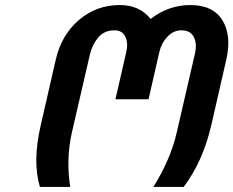

<svg xmlns="http://www.w3.org/2000/svg" viewBox="-20 -760 924 760"><path d="M201 -525Q223 -621 292 -680.5Q361 -740 454 -740Q533 -740 576 -685Q647 -740 733 -740Q824 -740 861 -679Q897 -619 876 -525L816 -263Q783 -121 707 -20H587Q654 -127 679 -233L751 -545Q761 -586 747.5 -613Q734 -640 698 -640Q667 -640 643 -615Q619 -590 611 -555L568 -367H437L480 -555Q488 -590 476 -615Q464 -640 433 -640Q393 -640 369 -612Q345 -583 336 -545L264 -233Q241 -129 258 -20H138Q108 -120 141 -263Z"/></svg>

Font: Miedinger
Style: Bold-Italic
Weight: 700
Italic angle: -13°
Version: Version 001.000